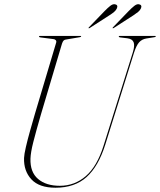

<svg xmlns="http://www.w3.org/2000/svg" viewBox="-20 -868 748 898"><path d="M464.5 -187 601.5 -624Q611 -655 605 -670.5Q599 -686 575 -689L542 -693Q535.5 -694 535.5 -697Q535.5 -700 539.5 -700H705.5Q708.5 -700 708.5 -698Q708.5 -695 702 -694L664.5 -688Q643.5 -684.5 630.8 -670.2Q618 -656 607 -622L472.5 -192Q440.5 -90 385 -40Q329.5 10 239.5 10Q163 10 126.8 -29.2Q90.5 -68.5 92.5 -129Q93 -145.5 101 -180.2Q109 -215 120.8 -256.8Q132.5 -298.5 143.5 -336L242.5 -668Q245 -675.5 240.8 -680Q236.5 -684.5 231 -685L169 -693Q162.5 -694 162.5 -697Q162.5 -700 166.5 -700H356.5Q359.5 -700 359.5 -698Q359.5 -695 353 -694L288 -683Q282 -682.5 277.8 -678.5Q273.5 -674.5 270 -664L171.5 -333Q148 -252 135.8 -203.8Q123.5 -155.5 122.5 -126Q120.5 -63 158 -31Q195.5 1 260 1Q328.5 1 381.2 -44.2Q434 -89.5 464.5 -187ZM468.5 -815.5Q484 -831.5 496 -840.8Q508 -850 518 -848Q533 -845 527 -829.5Q522.5 -819.5 513.5 -812Q504.5 -804.5 491 -796L399.5 -737Q395.5 -734.5 394 -736.5Q394 -739 397 -741.5ZM581 -815.5Q596.5 -831.5 608.5 -840.8Q620.5 -850 630 -848Q645.5 -845 639.5 -829.5Q635 -819.5 625.8 -812Q616.5 -804.5 603.5 -796L512 -737Q508 -734.5 506.5 -736.5Q506.5 -739 509.5 -741.5Z"/></svg>

Font: Fraunces 144pt Thin
Style: Italic
Weight: 100
Italic angle: -16°
Version: Version 1.000;[b76b70a41]